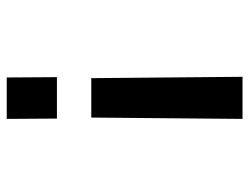

<svg xmlns="http://www.w3.org/2000/svg" viewBox="-105 -635 740 570"><g transform="rotate(90 265.0 -350.0)"><path d="M209 -149H332L333 0H210ZM208 -700H333L329 -251H212Z"/></g></svg>

Font: Panefresco 800wt
Style: Regular
Weight: 800
Designer: Campivisivi
Foundry: Campivisivi & Chank Co
Version: Version 1.001